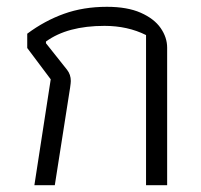

<svg xmlns="http://www.w3.org/2000/svg" viewBox="-20 -544 591 564"><path d="M129 -311 60 -403V-445Q111 -483 168 -503.5Q225 -524 294 -524Q354 -524 393.5 -506.5Q433 -489 452 -461.5Q471 -434 471 -404V0H409V-441Q355 -468 287 -468Q178 -468 115 -422V-417L177 -339Q188 -325 188 -306Q188 -301 186 -287L141 0H81Z"/></svg>

Font: Athiti
Style: Regular
Weight: 400
Designer: CadsonDemak Team
Foundry: CadsonDemak
Version: Version 1.032